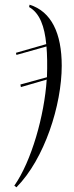

<svg xmlns="http://www.w3.org/2000/svg" viewBox="-20 -559 316 818"><path d="M41 232 50 239C170 118 243 -112 243 -279C243 -417 199 -510 106 -539L104 -529C150 -503 170 -445 177 -371L48 -334L50 -325L178 -361C181 -328 182 -280 180 -230L67 -199L69 -188L179 -220C169 -66 114 128 41 232Z"/></svg>

Font: Noto Serif Display Condensed Light
Style: Italic
Weight: 300
Width: 3
Italic angle: -12°
Designer: Monotype Design Team
Foundry: Monotype Imaging Inc.
Version: Version 2.009